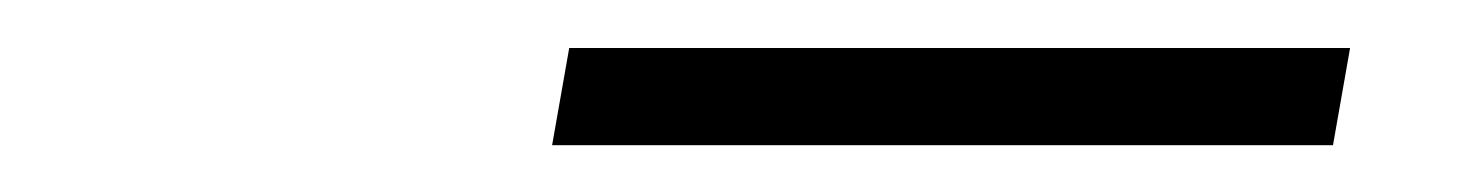

<svg xmlns="http://www.w3.org/2000/svg" viewBox="-20 -812 623 82"><path d="M556.6 -791.5 549.3 -750H215.8L223.1 -791.5Z"/></svg>

Font: Resagnicto
Style: Italic
Weight: 500
Italic angle: -10°
Version: Version 0.999